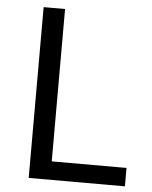

<svg xmlns="http://www.w3.org/2000/svg" viewBox="-53 -777 648 821"><g transform="rotate(5 271.5 -366.5)"><path d="M101 0H514V-79H193V-733H101Z"/></g></svg>

Font: Noto Sans HK
Style: Regular
Weight: 400
Designer: Ryoko NISHIZUKA 西塚涼子 (kana, bopomofo & ideographs); Paul D. Hunt (Latin, Greek & Cyrillic); Sandoll Communications 산돌커뮤니
Foundry: Adobe
Version: Version 2.004;hotconv 1.0.118;makeotfexe 2.5.65603